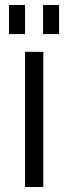

<svg xmlns="http://www.w3.org/2000/svg" viewBox="-20 -747 272 767"><path d="M153 -540V0H80V-540ZM80 -727V-611H16V-727ZM216 -727V-611H152V-727Z"/></svg>

Font: Pathway Extreme SemiCondensed Light
Style: Regular
Weight: 300
Width: 4
Version: Version 1.001;gftools[0.9.26]